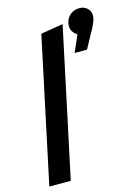

<svg xmlns="http://www.w3.org/2000/svg" viewBox="-119 -852 659 917"><g transform="rotate(-15 210.5 -393.0)"><path d="M8 0 160 -715 270 -733 114 0ZM419 -720Q416 -709 409 -693Q402 -677 388 -653L351 -585H290L326 -668Q313 -674 303 -690.5Q293 -707 298 -731Q303 -755 321.5 -770.5Q340 -786 368 -786Q393 -786 409 -768Q425 -750 419 -720Z"/></g></svg>

Font: Radio Canada Condensed Medium
Style: Italic
Weight: 500
Width: 3
Italic angle: -12°
Designer: Charles Daoud, Etienne Aubert Bonn, Alexandre Saumier Demers, Jacques Le Bailly
Foundry: Radio-Canada
Version: Version 2.104; ttfautohint (v1.8.4.7-5d5b);gftools[0.9.28.de